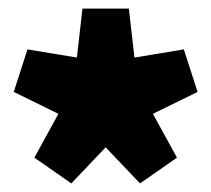

<svg xmlns="http://www.w3.org/2000/svg" viewBox="-20 -753 492 447"><path d="M146 -326 60 -386 116 -488 12 -539 44 -638 159 -619 172 -733H280L293 -619L408 -638L440 -539L336 -488L392 -386L306 -326L226 -410Z"/></svg>

Font: Georama Extended Black
Style: Regular
Weight: 900
Width: 7
Designer: Jean-Baptiste Levee
Foundry: Production Type
Version: Version 1.000